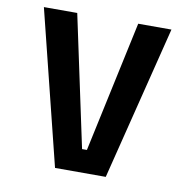

<svg xmlns="http://www.w3.org/2000/svg" viewBox="-79 -779 867 859"><g transform="rotate(10 355.0 -350.0)"><path d="M480.5 -700H631.5L456.5 0H226L52 -700H203.5L330.5 -104H352.5Z"/></g></svg>

Font: League Mono SemiBold
Style: Regular
Weight: 600
Width: 6
Designer: Tyler Finck
Foundry: The League of Moveable Type / Tyler Finck
Version: Version 2.300;RELEASE